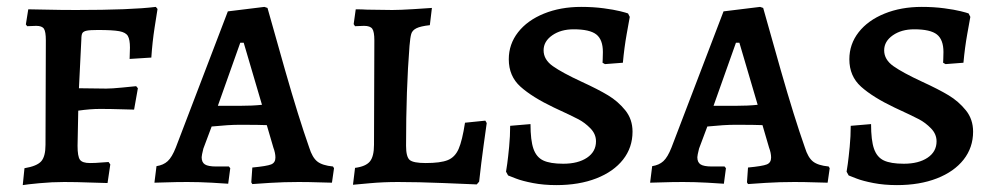

<svg xmlns="http://www.w3.org/2000/svg" viewBox="-20 -528 2893 557"><path d="M51 -40Q87 -46 99.5 -60Q112 -74 112 -108L113 -411Q113 -436 107.5 -444.5Q102 -453 85 -453L59 -452L55 -457L62 -501Q76 -501 115.5 -500Q155 -499 201 -499Q360 -499 432 -508L437 -502Q435 -490 428.5 -448Q422 -406 419 -361L356 -357L357 -390Q357 -413 351 -423.5Q345 -434 326 -437.5Q307 -441 264 -441Q241 -441 231.5 -439Q222 -437 219 -432Q216 -427 216 -414L209 -272L288 -271Q304 -271 334.5 -274Q365 -277 375 -278L380 -272L369 -210Q359 -210 330.5 -211Q302 -212 270 -212Q242 -212 207 -207L205 -105Q205 -74 212 -64.5Q219 -55 241 -55Q257 -55 273 -56.5Q289 -58 295 -58L300 -51L292 3Q278 3 240.5 1.5Q203 0 166 0Q131 0 94 3.5Q57 7 46 9Z M709 1 712 -42Q754 -46 766.5 -51Q779 -56 779 -71Q779 -84 773 -100L754 -165Q733 -166 675 -166Q644 -166 594 -161L570 -97Q565 -77 565 -72Q565 -57 574.5 -51Q584 -45 607 -45H644L648 -40L642 5Q631 4 594 2Q557 0 524 0Q491 0 464 1Q437 2 428 2L434 -46Q454 -49 466.5 -60.5Q479 -72 490 -100L641 -495L747 -508L756 -505Q768 -461 807 -324.5Q846 -188 877 -100Q886 -71 900.5 -59.5Q915 -48 946 -45L949 -40L943 2Q933 2 904.5 1Q876 0 846 0Q804 0 763.5 2.5Q723 5 712 6ZM674 -221Q713 -221 740 -224L687 -404H677L612 -221Z M1010 -41Q1041 -45 1053 -59.5Q1065 -74 1065 -108L1066 -411Q1066 -436 1060 -444.5Q1054 -453 1036 -453L1010 -452L1006 -458L1012 -501Q1030 -501 1045 -500L1118 -499Q1140 -499 1180 -501.5Q1220 -504 1233 -505L1227 -455Q1200 -452 1188 -446Q1176 -440 1173 -429.5Q1170 -419 1168 -395Q1158 -269 1158 -105Q1158 -73 1168.5 -64Q1179 -55 1215 -55Q1258 -55 1279 -63.5Q1300 -72 1310.5 -96Q1321 -120 1329 -172L1388 -178L1392 -171Q1390 -157 1383 -106.5Q1376 -56 1370 -1L1363 7Q1340 6 1266 3Q1192 0 1135 0Q1092 0 1053.5 3.5Q1015 7 1004 8Z M1454 -19 1448 -30Q1449 -35 1451.5 -53Q1454 -71 1457 -102Q1460 -133 1460 -163L1519 -168Q1519 -121 1527.5 -96.5Q1536 -72 1556 -62.5Q1576 -53 1614 -53Q1657 -53 1683 -70.5Q1709 -88 1709 -118Q1709 -139 1693 -155.5Q1677 -172 1658 -182Q1639 -192 1587 -216Q1524 -246 1490 -276.5Q1456 -307 1456 -356Q1456 -400 1483 -434.5Q1510 -469 1558 -488.5Q1606 -508 1666 -508Q1701 -508 1731 -504Q1761 -500 1779 -495.5Q1797 -491 1802 -489L1807 -479Q1805 -468 1798 -429Q1791 -390 1787 -346L1735 -342L1728 -346Q1728 -348 1728.5 -356.5Q1729 -365 1729 -377Q1729 -413 1710 -428Q1691 -443 1644 -443Q1607 -443 1582 -425.5Q1557 -408 1557 -382Q1557 -355 1584 -336Q1611 -317 1667 -291Q1715 -269 1744 -251.5Q1773 -234 1794 -208Q1815 -182 1815 -146Q1815 -100 1787.5 -65Q1760 -30 1710 -10.5Q1660 9 1594 9Q1557 9 1526 3Q1495 -3 1477 -10Q1459 -17 1454 -19Z M2147 1 2150 -42Q2192 -46 2204.5 -51Q2217 -56 2217 -71Q2217 -84 2211 -100L2192 -165Q2171 -166 2113 -166Q2082 -166 2032 -161L2008 -97Q2003 -77 2003 -72Q2003 -57 2012.5 -51Q2022 -45 2045 -45H2082L2086 -40L2080 5Q2069 4 2032 2Q1995 0 1962 0Q1929 0 1902 1Q1875 2 1866 2L1872 -46Q1892 -49 1904.5 -60.5Q1917 -72 1928 -100L2079 -495L2185 -508L2194 -505Q2206 -461 2245 -324.5Q2284 -188 2315 -100Q2324 -71 2338.5 -59.5Q2353 -48 2384 -45L2387 -40L2381 2Q2371 2 2342.5 1Q2314 0 2284 0Q2242 0 2201.5 2.5Q2161 5 2150 6ZM2112 -221Q2151 -221 2178 -224L2125 -404H2115L2050 -221Z M2442 -19 2436 -30Q2437 -35 2439.5 -53Q2442 -71 2445 -102Q2448 -133 2448 -163L2507 -168Q2507 -121 2515.5 -96.5Q2524 -72 2544 -62.5Q2564 -53 2602 -53Q2645 -53 2671 -70.5Q2697 -88 2697 -118Q2697 -139 2681 -155.5Q2665 -172 2646 -182Q2627 -192 2575 -216Q2512 -246 2478 -276.5Q2444 -307 2444 -356Q2444 -400 2471 -434.5Q2498 -469 2546 -488.5Q2594 -508 2654 -508Q2689 -508 2719 -504Q2749 -500 2767 -495.5Q2785 -491 2790 -489L2795 -479Q2793 -468 2786 -429Q2779 -390 2775 -346L2723 -342L2716 -346Q2716 -348 2716.5 -356.5Q2717 -365 2717 -377Q2717 -413 2698 -428Q2679 -443 2632 -443Q2595 -443 2570 -425.5Q2545 -408 2545 -382Q2545 -355 2572 -336Q2599 -317 2655 -291Q2703 -269 2732 -251.5Q2761 -234 2782 -208Q2803 -182 2803 -146Q2803 -100 2775.5 -65Q2748 -30 2698 -10.5Q2648 9 2582 9Q2545 9 2514 3Q2483 -3 2465 -10Q2447 -17 2442 -19Z"/></svg>

Font: Alegreya SC Medium
Style: Regular
Weight: 500
Designer: Juan Pablo del Peral
Foundry: Huerta Tipografica
Version: Version 2.007; ttfautohint (v1.6)